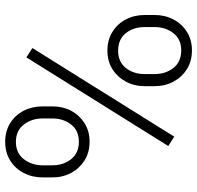

<svg xmlns="http://www.w3.org/2000/svg" viewBox="-30 -732 771 752"><g transform="rotate(-90 356.0 -355.5)"><path d="M177.7 -390.6Q135.7 -390.6 104.5 -410.2Q73.2 -429.7 55.4 -462.6Q37.6 -495.6 37.6 -536.6V-574.2Q37.6 -615.2 55.2 -648.9Q72.3 -682.1 103.8 -701.7Q135.3 -721.2 176.8 -721.2Q218.8 -721.2 250 -701.7Q281.7 -682.1 298.8 -648.7Q315.9 -615.2 315.9 -574.2V-536.6Q315.9 -496.1 298.8 -462.9Q281.2 -430.2 250 -410.4Q218.8 -390.6 177.7 -390.6ZM177.7 -432.6Q221.2 -432.6 244.9 -463.1Q268.6 -493.7 268.6 -536.6V-574.2Q268.6 -617.2 244.6 -648.2Q220.7 -679.2 176.8 -679.2Q132.8 -679.2 108.9 -647.9Q85 -616.7 85 -574.2V-536.6Q85 -493.7 108.9 -463.1Q132.8 -432.6 177.7 -432.6ZM507.8 -638.2 544.4 -614.7 197.3 -59.1 160.6 -82.5ZM535.2 10.3Q493.2 10.3 461.9 -9.3Q430.7 -28.8 412.8 -62Q395 -95.2 395 -136.2V-174.3Q395 -215.3 412.6 -248Q430.2 -281.2 461.4 -301Q492.7 -320.8 534.2 -320.8Q576.2 -320.8 607.4 -301.3Q639.2 -281.7 656.5 -248.5Q673.8 -215.3 673.8 -174.3V-136.2Q673.8 -95.2 656.2 -62Q638.7 -28.8 607.4 -9.3Q576.2 10.3 535.2 10.3ZM535.2 -31.7Q578.6 -31.7 602.5 -62.3Q626.5 -92.8 626.5 -136.2V-174.3Q626.5 -218.8 602.5 -248.8Q578.6 -278.8 534.2 -278.8Q490.2 -278.8 466.3 -248.8Q442.4 -218.8 442.4 -174.3V-136.2Q442.4 -92.8 466.3 -62.3Q490.2 -31.7 535.2 -31.7Z"/></g></svg>

Font: Battambang Light
Style: Regular
Weight: 300
Designer: Danh Hong
Version: Version 8.002; ttfautohint (v1.8.3)